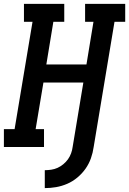

<svg xmlns="http://www.w3.org/2000/svg" viewBox="-27 -755 663 986"><path d="M203 211V119Q219 119 236 116.5Q253 114 268.5 107Q284 100 298 88.5Q312 77 322 63Q332 49 338 32.5Q344 16 346 0L401 -331H196L156 -92H199V0H-7V-92H48L140 -643H96V-735H303V-643H247L211 -424H417L453 -643H410V-735H616V-643H561L454 0Q450 29 440 57.5Q430 86 412.5 111Q395 136 370.5 156.5Q346 177 318 189Q290 201 261 206Q232 211 203 211Z"/></svg>

Font: Iosevka Slab Semibold Extended
Style: Italic
Weight: 600
Width: 7
Italic angle: -9°
Monospace: yes
Designer: Belleve Invis
Foundry: Belleve Invis
Version: Version 11.1.0; ttfautohint (v1.8.3)